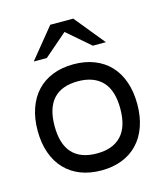

<svg xmlns="http://www.w3.org/2000/svg" viewBox="-89 -620 586 688"><g transform="rotate(-15 204.0 -276.0)"><path d="M204.1 -393.6Q247.1 -393.6 281.2 -380.1Q315.4 -366.7 339.4 -341.3Q363.3 -315.9 376 -279.3Q388.7 -242.7 388.7 -196.8Q388.7 -150.4 375.7 -113.8Q362.8 -77.1 338.6 -51.8Q314.5 -26.4 280.3 -13.2Q246.1 0 204.1 0Q161.6 0 127.4 -13.2Q93.3 -26.4 69.1 -51.8Q44.9 -77.1 32 -113.8Q19 -150.4 19 -196.8Q19 -242.7 32 -279.3Q44.9 -315.9 68.8 -341.3Q92.8 -366.7 127 -380.1Q161.1 -393.6 204.1 -393.6ZM294.4 -297.4Q262.7 -330.6 204.1 -330.6Q143.1 -330.6 112.5 -296.9Q82 -263.2 82 -196.8Q82 -129.9 112.8 -96.4Q143.6 -63 204.1 -63Q263.2 -63 294.4 -96.2Q325.7 -129.4 325.7 -196.8Q325.7 -264.2 294.4 -297.4ZM247.1 -551.8 246.6 -551.3 337.4 -439.9H289.1L203.6 -513.7L118.2 -439.9H69.8L160.6 -551.3L160.2 -551.8H246.1Z"/></g></svg>

Font: Fibel Sued LRS
Style: Regular
Weight: 400
Designer: Peter Wiegel
Foundry: Peter Wiegel
Version: Version 000.000